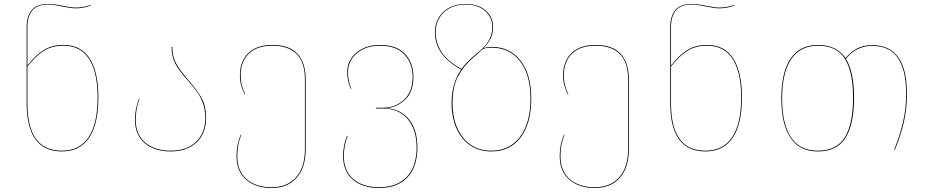

<svg xmlns="http://www.w3.org/2000/svg" viewBox="-20 -753 4667 966"><path d="M475 -263Q475 -129 428.5 -60Q382 9 291 9Q114 9 114 -235V-617Q114 -671 139.5 -702Q165 -733 221 -733Q254 -733 300 -723Q340 -715 360 -715Q399 -715 437 -728V-725Q400 -711 360 -711Q340 -711 300 -719Q282 -723 261.5 -726.5Q241 -730 221 -730Q167 -730 142.5 -700Q118 -670 118 -617V-423Q156 -473 198 -500Q240 -527 299 -527Q388 -527 431.5 -458.5Q475 -390 475 -263ZM471 -263Q471 -389 428.5 -456Q386 -523 299 -523Q241 -523 199.5 -496.5Q158 -470 118 -418V-235Q118 -114 161 -54.5Q204 5 291 5Q380 5 425.5 -62.5Q471 -130 471 -263Z M928 -350Q972 -300 994.5 -259.5Q1017 -219 1017 -160Q1017 -82 969 -36.5Q921 9 839 9Q757 9 708 -33Q659 -75 659 -150Q659 -180 664 -204.5Q669 -229 679 -257H682Q672 -228 667.5 -203.5Q663 -179 663 -150Q663 -76 711 -35.5Q759 5 839 5Q920 5 966.5 -39.5Q1013 -84 1013 -160Q1013 -201 1001 -233.5Q989 -266 972 -290Q955 -314 925 -348Q884 -393 863.5 -430Q843 -467 843 -517H847Q847 -468 867 -432.5Q887 -397 928 -350Z M1518 -354V-2Q1518 90 1472.5 141.5Q1427 193 1346 193Q1267 193 1218.5 151Q1170 109 1170 34Q1170 2 1175 -23Q1180 -48 1191 -75H1194Q1183 -47 1178.5 -21.5Q1174 4 1174 34Q1174 108 1221 148.5Q1268 189 1346 189Q1425 189 1469.5 139Q1514 89 1514 -2V-354Q1514 -523 1350 -523Q1273 -523 1232 -483Q1191 -443 1191 -376Q1191 -347 1196.5 -325.5Q1202 -304 1214 -278H1211Q1199 -303 1193 -324.5Q1187 -346 1187 -376Q1187 -444 1229 -485.5Q1271 -527 1350 -527Q1437 -527 1477.5 -481.5Q1518 -436 1518 -354Z M2080 -11Q2080 86 2030 139.5Q1980 193 1887 193Q1804 193 1755 150.5Q1706 108 1706 32Q1706 -21 1726 -70L1729 -69Q1710 -19 1710 32Q1710 107 1758 148Q1806 189 1887 189Q1978 189 2027 136.5Q2076 84 2076 -11Q2076 -101 2031 -154Q1986 -207 1907 -207H1871V-211H1904Q1970 -211 2013 -251.5Q2056 -292 2056 -366Q2056 -435 2014.5 -479Q1973 -523 1893 -523Q1820 -523 1775.5 -485Q1731 -447 1731 -388Q1731 -345 1748 -306H1745Q1727 -344 1727 -389Q1727 -449 1773 -488Q1819 -527 1893 -527Q1975 -527 2017.5 -482Q2060 -437 2060 -366Q2060 -291 2018.5 -251.5Q1977 -212 1921 -209Q1993 -206 2036.5 -154Q2080 -102 2080 -11Z M2653 -257Q2653 -132 2599.5 -61.5Q2546 9 2452 9Q2391 9 2346 -21.5Q2301 -52 2276.5 -107.5Q2252 -163 2252 -234Q2252 -334 2300 -403Q2168 -475 2168 -591Q2168 -652 2210 -692.5Q2252 -733 2322 -733Q2387 -733 2424 -700Q2461 -667 2461 -616Q2461 -584 2448.5 -559Q2436 -534 2413 -511Q2433 -517 2455 -517Q2546 -517 2599.5 -447.5Q2653 -378 2653 -257ZM2302 -406Q2323 -435 2358 -466Q2363 -471 2395 -498Q2427 -525 2442 -554Q2457 -583 2457 -616Q2457 -665 2421 -697.5Q2385 -730 2322 -730Q2254 -730 2213 -690.5Q2172 -651 2172 -591Q2172 -538 2201.5 -491.5Q2231 -445 2302 -406ZM2649 -257Q2649 -377 2596.5 -445Q2544 -513 2454 -513Q2439 -513 2426.5 -511Q2414 -509 2409 -506L2360 -462Q2312 -421 2284.5 -369Q2257 -317 2257 -234Q2257 -127 2309.5 -61Q2362 5 2452 5Q2543 5 2596 -64Q2649 -133 2649 -257Z M3144 -354V-2Q3144 90 3098.5 141.5Q3053 193 2972 193Q2893 193 2844.5 151Q2796 109 2796 34Q2796 2 2801 -23Q2806 -48 2817 -75H2820Q2809 -47 2804.5 -21.5Q2800 4 2800 34Q2800 108 2847 148.5Q2894 189 2972 189Q3051 189 3095.5 139Q3140 89 3140 -2V-354Q3140 -523 2976 -523Q2899 -523 2858 -483Q2817 -443 2817 -376Q2817 -347 2822.5 -325.5Q2828 -304 2840 -278H2837Q2825 -303 2819 -324.5Q2813 -346 2813 -376Q2813 -444 2855 -485.5Q2897 -527 2976 -527Q3063 -527 3103.5 -481.5Q3144 -436 3144 -354Z M3713 -263Q3713 -129 3666.5 -60Q3620 9 3529 9Q3352 9 3352 -235V-617Q3352 -671 3377.5 -702Q3403 -733 3459 -733Q3492 -733 3538 -723Q3578 -715 3598 -715Q3637 -715 3675 -728V-725Q3638 -711 3598 -711Q3578 -711 3538 -719Q3520 -723 3499.5 -726.5Q3479 -730 3459 -730Q3405 -730 3380.5 -700Q3356 -670 3356 -617V-423Q3394 -473 3436 -500Q3478 -527 3537 -527Q3626 -527 3669.5 -458.5Q3713 -390 3713 -263ZM3709 -263Q3709 -389 3666.5 -456Q3624 -523 3537 -523Q3479 -523 3437.5 -496.5Q3396 -470 3356 -418V-235Q3356 -114 3399 -54.5Q3442 5 3529 5Q3618 5 3663.5 -62.5Q3709 -130 3709 -263Z M4543 -282Q4543 -201 4526.5 -134Q4510 -67 4483 0H4479Q4506 -67 4522.5 -135Q4539 -203 4539 -282Q4539 -399 4498 -460.5Q4457 -522 4368 -522Q4287 -522 4236 -457Q4277 -391 4277 -262Q4277 -128 4234 -59.5Q4191 9 4094 9Q4002 9 3956.5 -60.5Q3911 -130 3911 -258Q3911 -389 3957.5 -458Q4004 -527 4096 -527Q4189 -527 4234 -461Q4259 -491 4291 -508.5Q4323 -526 4368 -526Q4543 -526 4543 -282ZM4272 -262Q4272 -391 4231 -457Q4190 -523 4096 -523Q4006 -523 3960.5 -455Q3915 -387 3915 -258Q3915 -131 3959 -63Q4003 5 4094 5Q4189 5 4230.5 -62Q4272 -129 4272 -262Z"/></svg>

Font: FiraGO Four
Style: Regular
Weight: 100
Designer: bBox Type
Foundry: bBox Type GmbH
Version: Version 1.001